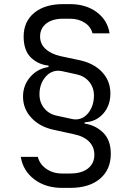

<svg xmlns="http://www.w3.org/2000/svg" viewBox="-20 -760 640 934"><path d="M282 154Q202 154 147 112.5Q92 71 81 3H164Q173 39 205.5 61.5Q238 84 282 84H321Q377 84 408 59.5Q439 35 439 -7Q439 -45 413.5 -71Q388 -97 340 -107L244 -128Q175 -142 133.5 -186Q92 -230 92 -290Q92 -345 127 -385.5Q162 -426 216 -434V-441Q165 -446 130 -480.5Q95 -515 95 -582Q95 -655 146.5 -697.5Q198 -740 287 -740H320Q398 -740 450.5 -701Q503 -662 513 -598H430Q422 -630 392 -649.5Q362 -669 320 -669H287Q235 -669 205 -645.5Q175 -622 175 -582Q175 -547 201 -522.5Q227 -498 274 -487L368 -467Q437 -452 477 -409Q517 -366 517 -305Q517 -247 482.5 -207.5Q448 -168 392 -165L391 -159Q445 -151 482 -114.5Q519 -78 519 -12Q519 65 466.5 109.5Q414 154 321 154ZM331 -181Q341 -179 347 -179Q386 -179 411.5 -213Q437 -247 437 -296Q437 -334 414 -362Q391 -390 354 -398L281 -414Q269 -416 264 -416Q225 -416 198.5 -382.5Q172 -349 172 -301Q172 -262 195 -233.5Q218 -205 257 -197Z"/></svg>

Font: JetBrains Mono Semi Light
Style: Regular
Weight: 350
Monospace: yes
Designer: Philipp Nurullin, Konstantin Bulenkov
Foundry: JetBrains
Version: 2.002